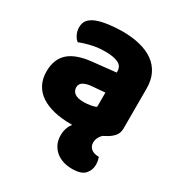

<svg xmlns="http://www.w3.org/2000/svg" viewBox="-167 -617 877 935"><g transform="rotate(30 272.0 -149.5)"><path d="M421 -11Q411 -2 404.5 11Q398 24 398 40Q398 60 413 73Q428 86 457 86Q460 95 462 105Q464 115 464 128Q464 157 444 179.5Q424 202 372 202Q345 202 321.5 194.5Q298 187 280.5 172Q263 157 253 136Q243 115 243 88Q243 45 267 16H260Q207 16 164.5 6Q122 -4 91.5 -24Q61 -44 44.5 -75Q28 -106 28 -147Q28 -216 69 -253Q110 -290 196 -299L327 -313V-320Q327 -349 301.5 -361.5Q276 -374 228 -374Q190 -374 154 -366Q118 -358 89 -346Q76 -355 67 -373.5Q58 -392 58 -412Q58 -438 70.5 -453.5Q83 -469 109 -480Q138 -491 177.5 -496Q217 -501 252 -501Q306 -501 350.5 -490Q395 -479 426.5 -456.5Q458 -434 475 -399.5Q492 -365 492 -318V-94Q492 -68 477.5 -51Q463 -34 443 -23ZM260 -108Q277 -108 297.5 -111.5Q318 -115 328 -121V-201L256 -195Q228 -193 210 -183Q192 -173 192 -153Q192 -133 207.5 -120.5Q223 -108 260 -108Z"/></g></svg>

Font: Baloo Thambi
Style: Regular
Weight: 400
Designer: Aadarsh Rajan and Ek Type
Foundry: Ek Type
Version: Version 1.100;PS 1.000;hotconv 1.0.88;makeotf.lib2.5.647800;